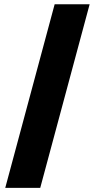

<svg xmlns="http://www.w3.org/2000/svg" viewBox="-20 -782 450 911"><path d="M405.3 -761.7 170.9 109.4H4.9L239.3 -761.7Z"/></svg>

Font: Inter 16pt Black
Style: Regular
Weight: 900
Version: Version 4.001;git-66647c0bb